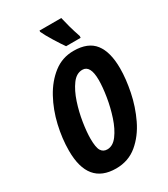

<svg xmlns="http://www.w3.org/2000/svg" viewBox="-226 -1033 1001 1145"><g transform="rotate(-30 275.0 -460.5)"><path d="M431 -771 432 -783Q417 -827 407 -863.5Q397 -900 390 -931H240V-922Q253 -893 283 -844.5Q313 -796 331 -771ZM544 -496Q544 -609 499 -667Q454 -725 355 -725Q277 -725 217 -678.5Q157 -632 116 -557Q75 -482 54.5 -394Q34 -306 34 -222Q34 10 226 10Q311 10 372 -41Q433 -92 471 -171.5Q509 -251 526.5 -337.5Q544 -424 544 -496ZM181 -221Q181 -266 191 -330Q201 -394 221.5 -456Q242 -518 272.5 -559.5Q303 -601 344 -601Q399 -601 399 -499Q399 -451 388.5 -386Q378 -321 357.5 -259Q337 -197 306.5 -156Q276 -115 237 -115Q209 -115 195 -137.5Q181 -160 181 -221Z"/></g></svg>

Font: Noto Sans UI Condensed ExtraBold
Style: Italic
Weight: 800
Width: 3
Designer: Monotype Design Team
Foundry: Monotype Imaging Inc.
Version: 1.001